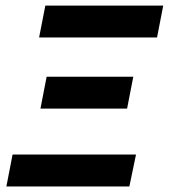

<svg xmlns="http://www.w3.org/2000/svg" viewBox="-20 -672 608 692"><path d="M3 0 25.3 -115H470.2L446.3 0ZM125.8 -280.7 148.1 -395.5H460.4L438.1 -280.7ZM120.9 -536.9 143.4 -651.8H568.3L546 -536.9Z"/></svg>

Font: Source Sans 3 VF
Style: Italic
Weight: 200
Italic angle: -11°
Designer: Paul D. Hunt
Foundry: Adobe Systems Incorporated
Version: Version 3.042;hotconv 1.0.118;makeotfexe 2.5.65603